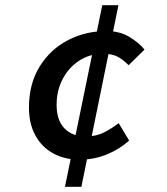

<svg xmlns="http://www.w3.org/2000/svg" viewBox="-20 -674 640 736"><path d="M285 -62Q228 -62 184 -86Q140 -110 115.5 -155Q91 -200 91 -261Q91 -353 132 -419Q173 -485 240.5 -520Q308 -555 388 -555Q438 -555 475 -533Q512 -511 534 -484L473 -424Q455 -443 433 -455.5Q411 -468 376 -468Q325 -468 284.5 -442Q244 -416 220.5 -371.5Q197 -327 197 -272Q197 -213 227 -182Q257 -151 308 -151Q349 -151 379 -166.5Q409 -182 435 -202L475 -135Q438 -102 389.5 -82Q341 -62 285 -62ZM229 42 372 -654H434L292 42Z"/></svg>

Font: Source Code Pro ExtraLight SemiBold
Style: Italic
Weight: 600
Italic angle: -11°
Monospace: yes
Version: Version 1.016;hotconv 1.0.116;makeotfexe 2.5.65601